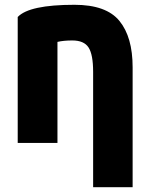

<svg xmlns="http://www.w3.org/2000/svg" viewBox="-20 -576 623 802"><path d="M54 21V-505Q102 -556 291 -556Q424 -556 479 -488.5Q534 -421 534 -295V206H369V-276Q369 -348 350 -377.5Q331 -407 282 -407Q246 -407 220 -401V21Z"/></svg>

Font: Repo
Style: ExtraBold
Weight: 800
Designer: Stefan Peev
Foundry: Context Ltd
Version: Version 001.000